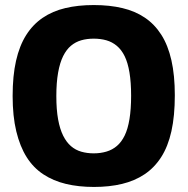

<svg xmlns="http://www.w3.org/2000/svg" viewBox="-20 -730 743 760"><path d="M351 -123Q378 -123 401.5 -130Q425 -137 443 -152.5Q461 -168 473.5 -193.5Q486 -219 492.5 -258.5Q499 -298 499 -351Q499 -404 492.5 -443Q486 -482 473.5 -507.5Q461 -533 442.5 -548.5Q424 -564 401 -570.5Q378 -577 351 -577Q324 -577 301.5 -570.5Q279 -564 261 -549Q243 -534 230 -508Q217 -482 210 -442.5Q203 -403 203 -350Q203 -296 210 -257.5Q217 -219 230 -193Q243 -167 261 -151.5Q279 -136 302 -129.5Q325 -123 351 -123ZM352 10Q291 10 241 -2Q191 -14 151.5 -40Q112 -66 85.5 -108Q59 -150 44.5 -210Q30 -270 30 -350Q30 -430 43.5 -489.5Q57 -549 83.5 -591Q110 -633 149 -659.5Q188 -686 238.5 -698Q289 -710 351 -710Q414 -710 464.5 -698Q515 -686 553.5 -660Q592 -634 618.5 -592.5Q645 -551 658.5 -491.5Q672 -432 672 -353Q672 -271 658.5 -210.5Q645 -150 618 -108Q591 -66 552 -40Q513 -14 463 -2Q413 10 352 10Z"/></svg>

Font: Georama ExtraCondensed Thin
Style: Bold
Weight: 700
Version: Version 1.001